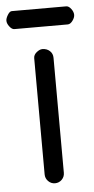

<svg xmlns="http://www.w3.org/2000/svg" viewBox="-84 -686 358 729"><g transform="rotate(-5 95.0 -321.0)"><path d="M-34.2 -619.6Q-34.2 -628.9 -26.4 -641.6Q-18.6 -654.3 -10.7 -654.3H196.8Q206.5 -654.3 215.3 -642.6Q224.1 -630.9 224.1 -619.6Q224.1 -608.9 215.3 -597.2Q206.5 -585.4 196.8 -585.4H-6.8Q-16.1 -585.4 -25.1 -597.2Q-34.2 -608.9 -34.2 -619.6ZM58.6 -468.8Q58.6 -481.4 70.3 -491Q82 -500.5 92.3 -500.5Q109.4 -500.5 120.6 -490.2Q131.8 -480 131.8 -463.9V-463.4L132.8 -25.4Q132.8 -10.3 122.1 0.5Q111.3 11.2 96.2 11.2Q81.1 11.2 70.3 0.2Q59.6 -10.7 59.6 -25.9Z"/></g></svg>

Font: Manjari
Style: Regular
Weight: 400
Designer: Santhosh Thottingal <santhosh.thottingal@gmail.com>
Foundry: SMC
Version: Version 2.000